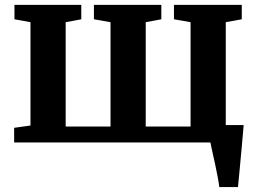

<svg xmlns="http://www.w3.org/2000/svg" viewBox="-20 -575 1041 775"><path d="M865.1 180Q863.3 163.3 858.5 138.1Q853.7 112.9 847.9 85.8Q842 58.8 836.8 35.8Q831.6 12.7 829.2 0L804.7 -70.1H963.6Q962.2 -54.7 960 -29.3Q957.8 -3.9 955.1 26.3Q952.5 56.4 949.5 86.2Q946.6 115.9 944.4 140.8Q942.2 165.7 940.6 180ZM37.1 0V-59.1L103 -68.4V-485.4L38.4 -497.2V-555.4H308.1V-497.2L245.1 -485.4V-64.3H426.1V-485.4L359.1 -497.2V-555.4H631.2V-497.2L568.2 -485.4V-64.3H749.2V-485.4L682.2 -497.2V-555.4H955.9V-497.2L891.3 -485.4V-68.4L957.1 -59.1V0Z"/></svg>

Font: Merriweather 7pt Light
Style: Regular
Weight: 300
Designer: Eben Sorkin
Foundry: Eben Sorkin
Version: Version 2.200;gftools[0.9.31]